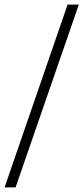

<svg xmlns="http://www.w3.org/2000/svg" viewBox="-70 -763 364 838"><path d="M-50 55 225 -743H274L-2 55Z"/></svg>

Font: Saira Ultra Condensed Light
Style: Italic
Weight: 300
Width: 1
Italic angle: -12°
Designer: Hector Gatti with collaboration of the Omnibus-Type team
Foundry: Omnibus-Type
Version: Version 1.001; ttfautohint (v1.8)